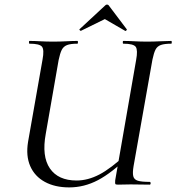

<svg xmlns="http://www.w3.org/2000/svg" viewBox="-20 -803 767 835"><path d="M281 12Q219 12 175 -12Q131 -36 111.5 -80.5Q92 -125 102 -186L165 -544Q173 -587 162.5 -600Q152 -613 108 -613Q106 -613 106 -619Q106 -625 108 -625Q130 -625 155.5 -623.5Q181 -622 211 -622Q241 -622 268.5 -623.5Q296 -625 317 -625Q319 -625 319 -619Q319 -613 317 -613Q287 -613 271.5 -607Q256 -601 248.5 -586Q241 -571 235 -542L179 -221Q161 -123 197 -70.5Q233 -18 313 -18Q362 -18 412 -44Q462 -70 531 -134L541 -124Q466 -51 406 -19.5Q346 12 281 12ZM493 0Q483 0 481.5 -3Q480 -6 481 -19L572 -542Q580 -585 570.5 -599Q561 -613 516 -613Q514 -613 514 -619Q514 -625 516 -625Q538 -625 564.5 -623.5Q591 -622 620 -622Q649 -622 677 -623.5Q705 -625 725 -625Q727 -625 727 -619Q727 -613 725 -613Q696 -613 680 -607.5Q664 -602 656.5 -587.5Q649 -573 643 -544L561 -81Q556 -52 559.5 -37Q563 -22 579.5 -17Q596 -12 631 -12Q635 -12 635 -6Q635 0 631 0Q611 0 591 -0.5Q571 -1 548 -1Q533 -1 520 -0.5Q507 0 493 0ZM332 -669Q331 -668 327.5 -671Q324 -674 326 -676L436 -778Q440 -783 445.5 -783Q451 -783 454 -778L531 -676Q533 -674 529.5 -670.5Q526 -667 524 -669L436 -720Z"/></svg>

Font: Cormorant Infant Light Medium
Style: Italic
Weight: 500
Italic angle: -10°
Version: Version 4.001